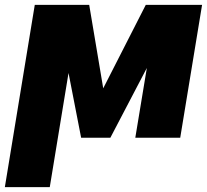

<svg xmlns="http://www.w3.org/2000/svg" viewBox="-57 -566 851 789"><path d="M367.2 -203.1 542 -545.9H773.4L683.6 0H499L546.4 -286.6L396.5 0H276.4L224.6 -266.1L147.5 203.1H-37.1L85.9 -545.9H309.6Z"/></svg>

Font: Inter Tight Black
Style: Italic
Weight: 900
Italic angle: -9.39999°
Designer: Rasmus Andersson
Foundry: rsms
Version: Version 3.004; ttfautohint (v1.8.4.7-5d5b)